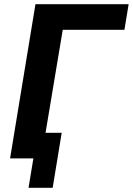

<svg xmlns="http://www.w3.org/2000/svg" viewBox="-20 -755 633 915"><path d="M231 140 274 -122H197L279 -613H573L593 -735H149L28 0H139L116 140Z"/></svg>

Font: Iosevka Sparkle Heavy Oblique
Style: Regular
Weight: 900
Italic angle: -9°
Designer: Belleve Invis
Foundry: Belleve Invis
Version: Version 4.5.0; ttfautohint (v1.8.3)